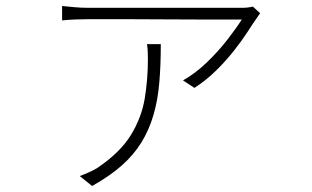

<svg xmlns="http://www.w3.org/2000/svg" viewBox="-20 -555 1040 640"><path d="M847 -511Q844 -506 840.5 -501.5Q837 -497 834 -492Q824 -478 806 -450Q788 -422 761 -387.5Q734 -353 700.5 -320Q667 -287 628 -262L590 -287Q631 -310 669.5 -347Q708 -384 738.5 -423.5Q769 -463 786 -490Q770 -490 729 -490Q688 -490 632 -490Q576 -490 516.5 -490.5Q457 -491 404 -491Q351 -491 315 -491Q279 -491 272 -491Q252 -491 229 -490Q206 -489 187 -487V-535Q205 -533 228.5 -531Q252 -529 272 -529Q279 -529 316 -529Q353 -529 407.5 -529Q462 -529 522.5 -529Q583 -529 639 -529Q695 -529 736.5 -529Q778 -529 791 -529Q795 -529 801 -529.5Q807 -530 813 -531Q819 -532 823 -533ZM516 -408Q516 -338 511 -279.5Q506 -221 491.5 -171.5Q477 -122 451.5 -80.5Q426 -39 386 -3.5Q346 32 287 65L246 32Q259 27 275 20Q291 13 304 5Q380 -46 416 -104.5Q452 -163 462.5 -227Q473 -291 473 -358Q473 -370 472.5 -382.5Q472 -395 470 -408Z"/></svg>

Font: Noto Sans SC ExtraLight
Style: Regular
Weight: 250
Designer: Ryoko NISHIZUKA 西塚涼子 (kana, bopomofo & ideographs); Paul D. Hunt (Latin, Greek & Cyrillic); Sandoll Communications 산돌커뮤니
Foundry: Adobe
Version: Version 2.004-H2;hotconv 1.0.118;makeotfexe 2.5.65603